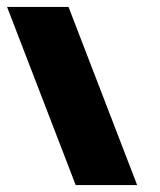

<svg xmlns="http://www.w3.org/2000/svg" viewBox="-172 -533 461 553"><path d="M46 0H223L25.4 -513H-151.6Z"/></svg>

Font: Hussar
Style: BdOpOblFour
Weight: 700
Foundry: Cannot Into Space Fonts
Version: Version 2.00